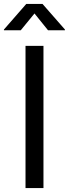

<svg xmlns="http://www.w3.org/2000/svg" viewBox="-46 -962 352 982"><path d="M176.3 -727.5V0H84.5V-727.5ZM60.1 -807.1H-25.9V-811L88.4 -941.9H171.4L286.1 -811V-807.1H199.7L130.4 -893.1Z"/></svg>

Font: Inter 18pt
Style: Regular
Weight: 400
Designer: Rasmus Andersson
Foundry: rsms
Version: Version 4.001;git-66647c0bb